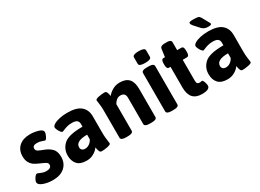

<svg xmlns="http://www.w3.org/2000/svg" viewBox="-30 -1363 2727 2017"><g transform="rotate(-30 1333.5 -355.0)"><path d="M28 -60Q28 -80 47 -108.5Q66 -137 81 -137Q89 -137 103 -129Q124 -120 141.5 -114.5Q159 -109 182 -109Q212 -109 227.5 -120Q243 -131 243 -151Q243 -171 226 -182Q209 -193 162 -213Q127 -228 102 -243.5Q77 -259 58.5 -289.5Q40 -320 40 -367Q40 -444 89 -487.5Q138 -531 222 -531Q275 -531 323.5 -516Q372 -501 372 -473Q372 -454 357 -424Q342 -394 329 -394Q325 -394 299 -404.5Q273 -415 240 -415Q187 -415 187 -378Q187 -356 205 -344.5Q223 -333 270 -316Q322 -297 356 -263.5Q390 -230 390 -163Q390 -85 338 -38.5Q286 8 194 8Q132 8 80 -11Q28 -30 28 -60Z M455 -138Q455 -218 513.5 -271Q572 -324 742 -324V-357Q742 -386 723.5 -400Q705 -414 664 -414Q630 -414 604.5 -407Q579 -400 559 -391Q539 -382 536 -382Q526 -382 514 -397Q502 -412 493 -431.5Q484 -451 484 -462Q484 -479 509 -495Q534 -511 578 -521Q622 -531 675 -531Q788 -531 839 -486.5Q890 -442 890 -364V-176Q890 -130 892.5 -106Q895 -82 899 -53Q902 -40 902 -31Q902 -15 861.5 -7Q821 1 790 1Q772 1 765 -13.5Q758 -28 754.5 -45Q751 -62 750 -68Q744 -57 726 -39.5Q708 -22 676 -7Q644 8 603 8Q526 8 490.5 -32Q455 -72 455 -138ZM742 -172V-227Q602 -227 602 -153Q602 -133 615 -121Q628 -109 652 -109Q680 -109 705 -127Q730 -145 742 -172Z M1020 -30V-347Q1020 -391 1017.5 -414.5Q1015 -438 1011 -467Q1008 -481 1008 -488Q1008 -504 1048.5 -512Q1089 -520 1120 -520Q1138 -520 1145 -506.5Q1152 -493 1155.5 -477Q1159 -461 1160 -455Q1184 -487 1224 -509Q1264 -531 1309 -531Q1384 -531 1420 -491.5Q1456 -452 1456 -369V-30Q1456 2 1396 2H1368Q1308 2 1308 -30V-347Q1308 -378 1294 -393.5Q1280 -409 1248 -409Q1221 -409 1200.5 -391.5Q1180 -374 1168 -351V-30Q1168 2 1108 2H1080Q1020 2 1020 -30Z M1574 -30V-493Q1574 -525 1634 -525H1662Q1722 -525 1722 -493V-30Q1722 2 1662 2H1634Q1574 2 1574 -30ZM1574 -606V-684Q1574 -716 1648 -716Q1722 -716 1722 -684V-606Q1722 -574 1648 -574Q1574 -574 1574 -606Z M1857 -154V-406H1841Q1825 -406 1818 -418Q1811 -430 1811 -456V-473Q1811 -499 1818 -511Q1825 -523 1841 -523H1857L1870 -618Q1875 -650 1924 -650H1955Q2005 -650 2005 -618V-523H2054Q2070 -523 2077 -511Q2084 -499 2084 -473V-456Q2084 -430 2077 -418Q2070 -406 2054 -406H2005V-152Q2005 -129 2013.5 -119Q2022 -109 2041 -109Q2046 -109 2054.5 -111Q2063 -113 2068 -113Q2077 -113 2084 -98Q2091 -83 2095 -65Q2099 -47 2099 -41Q2099 8 2003 8Q1857 8 1857 -154Z M2164 -138Q2164 -218 2222.5 -271Q2281 -324 2451 -324V-357Q2451 -386 2432.5 -400Q2414 -414 2373 -414Q2339 -414 2313.5 -407Q2288 -400 2268 -391Q2248 -382 2245 -382Q2235 -382 2223 -397Q2211 -412 2202 -431.5Q2193 -451 2193 -462Q2193 -479 2218 -495Q2243 -511 2287 -521Q2331 -531 2384 -531Q2497 -531 2548 -486.5Q2599 -442 2599 -364V-176Q2599 -130 2601.5 -106Q2604 -82 2608 -53Q2611 -40 2611 -31Q2611 -15 2570.5 -7Q2530 1 2499 1Q2481 1 2474 -13.5Q2467 -28 2463.5 -45Q2460 -62 2459 -68Q2453 -57 2435 -39.5Q2417 -22 2385 -7Q2353 8 2312 8Q2235 8 2199.5 -32Q2164 -72 2164 -138ZM2451 -172V-227Q2311 -227 2311 -153Q2311 -133 2324 -121Q2337 -109 2361 -109Q2389 -109 2414 -127Q2439 -145 2451 -172ZM2336 -602 2279 -665Q2260 -686 2260 -701Q2260 -711 2271.5 -714.5Q2283 -718 2313 -718Q2358 -718 2373 -712Q2388 -706 2398 -687L2438 -615Q2441 -609 2446 -600.5Q2451 -592 2451 -587Q2451 -580 2442.5 -576Q2434 -572 2410 -572Q2387 -572 2369 -579Q2351 -586 2336 -602Z"/></g></svg>

Font: Asap-Bold
Style: Bold
Weight: 700
Designer: Pablo Cosgaya
Foundry: Omnibus-Type
Version: Version 2.000; ttfautohint (v1.8)